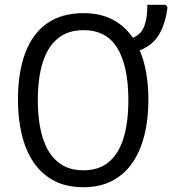

<svg xmlns="http://www.w3.org/2000/svg" viewBox="-20 -780 727 810"><path d="M606 -357.9Q606 -278.3 589.6 -211.2Q573.2 -144 539.6 -94.5Q505.9 -44.9 454.1 -17.6Q402.3 9.8 332 9.8Q259.3 9.8 207 -18.1Q154.8 -45.9 121.3 -95.7Q87.9 -145.5 71.8 -212.9Q55.7 -280.3 55.7 -358.9Q55.7 -474.6 86.4 -556.4Q117.2 -638.2 178.7 -681.4Q240.2 -724.6 332.5 -724.6Q401.9 -724.6 453.9 -698Q505.9 -671.4 540.5 -620.6Q565.4 -630.4 578.4 -649.9Q591.3 -669.4 596.4 -697.3Q601.6 -725.1 601.6 -759.8H679.2L686.5 -749Q678.2 -680.2 650.9 -634.3Q623.5 -588.4 569.3 -567.4Q587.9 -524.9 596.9 -472.4Q606 -419.9 606 -357.9ZM139.6 -357.9Q139.6 -264.2 160.6 -197.8Q181.6 -131.3 224.4 -96.4Q267.1 -61.5 331.5 -61.5Q396.5 -61.5 438.5 -96.2Q480.5 -130.9 501 -197Q521.5 -263.2 521.5 -357.9Q521.5 -500.5 475.3 -576.7Q429.2 -652.8 332.5 -652.8Q267.1 -652.8 224.4 -618.2Q181.6 -583.5 160.6 -517.8Q139.6 -452.1 139.6 -357.9Z"/></svg>

Font: Open Sans SemiCondensed
Style: Regular
Weight: 400
Width: 4
Designer: Monotype Design Team
Foundry: Monotype Imaging Inc.
Version: Version 3.000